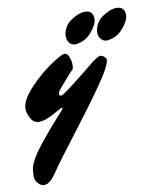

<svg xmlns="http://www.w3.org/2000/svg" viewBox="-86 -565 750 913"><g transform="rotate(-10 288.5 -109.0)"><path d="M28 -91Q28 -133 80.5 -189Q133 -245 187.5 -281.5Q242 -318 256 -318Q270 -318 277.5 -298Q285 -278 285 -263.5Q285 -249 283.5 -244Q282 -239 280.5 -237Q279 -235 275.5 -232Q272 -229 268.5 -225.5Q265 -222 235 -187.5Q205 -153 201.5 -147.5Q198 -142 198 -133.5Q198 -125 205 -125Q212 -125 217 -129Q254 -152 386 -260Q413 -279 422 -279Q431 -279 440.5 -270.5Q450 -262 450 -257Q450 -228 387.5 -138.5Q325 -49 233 70.5Q141 190 111 235Q81 280 53 280Q39 280 25 265.5Q11 251 11 230.5Q11 210 14 192.5Q17 175 33 147Q49 119 75 86.5Q101 54 121.5 29.5Q142 5 168.5 -24Q195 -53 198.5 -57.5Q202 -62 202 -65Q202 -68 199.5 -68Q197 -68 153.5 -44Q110 -20 82.5 -20Q55 -20 41.5 -47Q28 -74 28 -91ZM316 -353Q299 -353 289 -364.5Q279 -376 278 -388L276 -400Q281 -448 319 -473Q357 -498 385 -498Q426 -498 426 -457Q426 -431 395 -394.5Q364 -358 316 -353ZM467 -345Q450 -345 440 -356.5Q430 -368 428 -380L427 -392Q432 -440 470 -465Q508 -490 536 -490Q577 -490 577 -449Q577 -423 546 -386.5Q515 -350 467 -345Z"/></g></svg>

Font: Mrs Sheppards
Style: Regular
Weight: 400
Version: Version 1.000